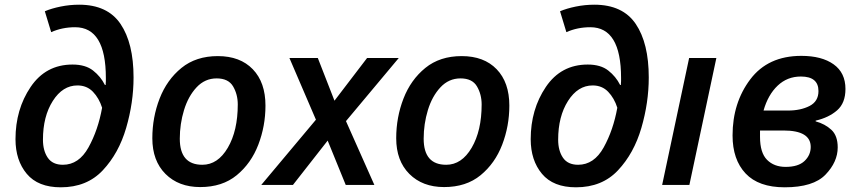

<svg xmlns="http://www.w3.org/2000/svg" viewBox="-20 -788 3651 818"><path d="M239 10Q350 10 418 -62.5Q486 -135 517.5 -243Q549 -351 549 -458Q549 -604 493.5 -686Q438 -768 317 -768Q277 -768 238 -760Q199 -752 171 -740L198 -651Q245 -672 300 -672Q431 -672 431 -456Q431 -451 431 -442.5Q431 -434 430 -426H427Q409 -462 376.5 -487.5Q344 -513 289 -513Q175 -513 110.5 -417.5Q46 -322 46 -195Q46 -105 94 -47.5Q142 10 239 10ZM248 -86Q204 -86 183.5 -116Q163 -146 163 -193Q163 -292 205 -358Q247 -424 310 -424Q350 -424 376 -397Q402 -370 415 -329Q398 -234 357 -160Q316 -86 248 -86Z M833 9Q927 9 988.5 -41.5Q1050 -92 1080.5 -171.5Q1111 -251 1111 -338Q1111 -437 1057 -493Q1003 -549 908 -549Q815 -549 753 -498.5Q691 -448 660 -368Q629 -288 629 -199Q629 -103 685 -47Q741 9 833 9ZM842 -86Q746 -86 746 -197Q746 -260 764 -319Q782 -378 817.5 -416Q853 -454 903 -454Q953 -454 973 -420Q993 -386 993 -343Q993 -231 950.5 -158.5Q908 -86 842 -86Z M1093 0 1326 -278 1213 -541H1334L1405 -359L1544 -541H1679L1454 -272L1575 0H1453L1376 -189L1228 0Z M1872 9Q1966 9 2027.5 -41.5Q2089 -92 2119.5 -171.5Q2150 -251 2150 -338Q2150 -437 2096 -493Q2042 -549 1947 -549Q1854 -549 1792 -498.5Q1730 -448 1699 -368Q1668 -288 1668 -199Q1668 -103 1724 -47Q1780 9 1872 9ZM1881 -86Q1785 -86 1785 -197Q1785 -260 1803 -319Q1821 -378 1856.5 -416Q1892 -454 1942 -454Q1992 -454 2012 -420Q2032 -386 2032 -343Q2032 -231 1989.5 -158.5Q1947 -86 1881 -86Z M2434 10Q2545 10 2613 -62.5Q2681 -135 2712.5 -243Q2744 -351 2744 -458Q2744 -604 2688.5 -686Q2633 -768 2512 -768Q2472 -768 2433 -760Q2394 -752 2366 -740L2393 -651Q2440 -672 2495 -672Q2626 -672 2626 -456Q2626 -451 2626 -442.5Q2626 -434 2625 -426H2622Q2604 -462 2571.5 -487.5Q2539 -513 2484 -513Q2370 -513 2305.5 -417.5Q2241 -322 2241 -195Q2241 -105 2289 -47.5Q2337 10 2434 10ZM2443 -86Q2399 -86 2378.5 -116Q2358 -146 2358 -193Q2358 -292 2400 -358Q2442 -424 2505 -424Q2545 -424 2571 -397Q2597 -370 2610 -329Q2593 -234 2552 -160Q2511 -86 2443 -86Z M2801 0 2916 -541H3032L2917 0Z M3323 10Q3445 10 3497 -44Q3549 -98 3549 -160Q3549 -210 3522 -235Q3495 -260 3455 -271V-274Q3511 -287 3546.5 -318Q3582 -349 3582 -409Q3582 -478 3531.5 -514Q3481 -550 3394 -550Q3252 -550 3176.5 -450Q3101 -350 3101 -211Q3101 -108 3156.5 -49Q3212 10 3323 10ZM3233 -317Q3252 -384 3293 -423Q3334 -462 3392 -462Q3467 -462 3467 -400Q3467 -356 3429 -336.5Q3391 -317 3337 -317ZM3327 -77Q3278 -77 3248 -107Q3218 -137 3218 -205V-232H3318Q3434 -232 3434 -162Q3434 -127 3407.5 -102Q3381 -77 3327 -77Z"/></svg>

Font: Noto Sans UI Medium
Style: Italic
Weight: 500
Italic angle: -12°
Designer: Monotype Design Team
Foundry: Monotype Imaging Inc.
Version: Version 1.901